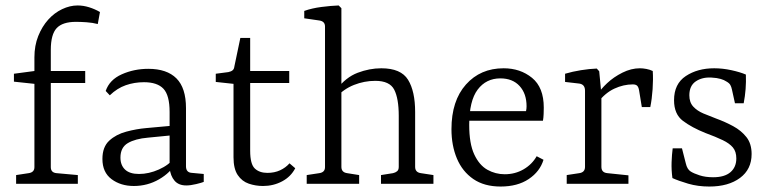

<svg xmlns="http://www.w3.org/2000/svg" viewBox="-20 -673 2815 703"><path d="M264 -653Q285 -653 306 -646.5Q327 -640 346 -629L338 -585Q319 -590 297 -591.5Q275 -593 258 -593Q209 -593 187.5 -570Q166 -547 166 -490V-413H292V-369H166V-61Q166 -41 187 -39L265 -32V0H39V-32L85 -39Q106 -42 106 -61V-366L31 -374V-403L106 -413V-463Q106 -506 120 -541Q134 -576 156.5 -601Q179 -626 207.5 -639.5Q236 -653 264 -653Z M470 8Q422 8 388.5 -17Q355 -42 355 -91Q355 -135 380 -158Q405 -181 442.5 -191Q480 -201 515 -204L614 -213V-178L522 -169Q475 -165 448 -149Q421 -133 421 -96Q421 -68 438 -52Q455 -36 489 -36Q525 -36 562 -52.5Q599 -69 617 -94L625 -78Q605 -41 562.5 -16.5Q520 8 470 8ZM367 -340Q381 -381 426 -401Q471 -421 523 -421Q591 -421 626 -386Q661 -351 661 -277V-64Q661 -41 683 -40L726 -36V-7Q719 -4 698.5 1Q678 6 662 6Q634 6 619 -11.5Q604 -29 601 -58V-263Q601 -324 578.5 -348Q556 -372 507 -372Q472 -372 440.5 -361Q409 -350 382 -324Z M835 -366 770 -373V-403L816 -409Q826 -411 831.5 -415.5Q837 -420 838 -429L860 -534H896V-413H1039V-369H896V-121Q896 -72 913 -56Q930 -40 959 -40Q985 -40 1005.5 -49.5Q1026 -59 1040 -75L1061 -57Q1045 -26 1013 -9Q981 8 943 8Q916 8 891 -0.5Q866 -9 850.5 -32Q835 -55 835 -97Z M1103 0V-32L1149 -39Q1170 -42 1170 -61V-576Q1170 -595 1149 -598L1094 -606V-633Q1122 -643 1157 -647.5Q1192 -652 1220 -653L1230 -643V-62Q1230 -42 1251 -39L1295 -32V0ZM1375 0V-32L1419 -39Q1428 -41 1434 -46Q1440 -51 1440 -62V-249Q1440 -312 1423.5 -344.5Q1407 -377 1354 -377Q1314 -377 1276 -362Q1238 -347 1209 -315L1212 -345Q1246 -390 1289.5 -406.5Q1333 -423 1376 -423Q1448 -423 1474 -381Q1500 -339 1500 -263V-62Q1500 -42 1521 -39L1567 -32V0Z M1633 -200Q1633 -304 1686 -363.5Q1739 -423 1824 -423Q1885 -423 1928 -388Q1971 -353 1971 -279Q1971 -270 1970.5 -256Q1970 -242 1968 -231H1679V-266H1906Q1907 -271 1907.5 -275Q1908 -279 1908 -284Q1908 -330 1882.5 -358Q1857 -386 1812 -386Q1760 -386 1729 -345Q1698 -304 1698 -216Q1698 -147 1716.5 -107.5Q1735 -68 1764.5 -51.5Q1794 -35 1828 -35Q1866 -35 1897 -53Q1928 -71 1945 -101L1970 -88Q1957 -45 1916 -17.5Q1875 10 1813 10Q1753 10 1713 -17.5Q1673 -45 1653 -92.5Q1633 -140 1633 -200Z M2168 -327Q2179 -346 2203 -368.5Q2227 -391 2259 -407Q2291 -423 2323 -423Q2334 -423 2347 -420.5Q2360 -418 2370 -413Q2372 -383 2369.5 -346.5Q2367 -310 2361 -281H2330L2320 -342Q2318 -354 2313 -359Q2308 -364 2297 -364Q2263 -364 2229.5 -348.5Q2196 -333 2169 -298ZM2182 -328V-62Q2182 -41 2204 -39L2281 -31V0H2055V-32L2101 -39Q2122 -42 2122 -62V-341Q2122 -364 2101 -367L2049 -373V-403Q2076 -411 2107 -416Q2138 -421 2165 -422L2174 -412Z M2442 -21Q2438 -51 2439 -79Q2440 -107 2443 -130H2477L2491 -75Q2496 -53 2509 -45Q2520 -38 2541.5 -31Q2563 -24 2591 -24Q2633 -24 2654.5 -42.5Q2676 -61 2676 -93Q2676 -118 2663.5 -133Q2651 -148 2626 -160Q2601 -172 2563 -186Q2513 -206 2480.5 -230.5Q2448 -255 2448 -306Q2448 -366 2491 -394.5Q2534 -423 2595 -423Q2626 -423 2658 -416Q2690 -409 2711 -400Q2712 -373 2710 -347Q2708 -321 2703 -295H2671L2660 -345Q2658 -355 2654 -362Q2650 -369 2639 -375Q2632 -380 2618.5 -384Q2605 -388 2585 -389Q2551 -391 2527.5 -375Q2504 -359 2504 -324Q2504 -298 2518.5 -282.5Q2533 -267 2555.5 -257.5Q2578 -248 2602 -239Q2635 -227 2664.5 -211Q2694 -195 2713 -171Q2732 -147 2732 -109Q2732 -53 2689.5 -21.5Q2647 10 2577 10Q2535 10 2499.5 -0.5Q2464 -11 2442 -21Z"/></svg>

Font: Yrsa Light
Style: Regular
Weight: 300
Designer: Anna Giedrys (Yrsa+Rasa design), David Brezina (Yrsa art-direction, Rasa art-direction, design)
Foundry: Rosetta Type Foundry
Version: Version 2.004